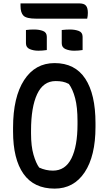

<svg xmlns="http://www.w3.org/2000/svg" viewBox="-20 -1092 640 1132"><path d="M302 -720Q422 -720 482.5 -628.5Q543 -537 543 -366V-344Q543 -172 479 -76Q415 20 302 20Q180 20 118.5 -67Q57 -154 57 -317V-339Q57 -519 122 -619.5Q187 -720 302 -720ZM163 -305Q163 -230 177.5 -180Q192 -130 211 -104Q250 -86 292 -86Q365 -86 401 -158Q437 -230 437 -360V-378Q437 -460 423 -513Q409 -566 386 -597Q367 -607 349 -610.5Q331 -614 308 -614Q235 -614 199 -537Q163 -460 163 -322ZM133 -915Q144 -917 157.5 -917.5Q171 -918 182 -918Q211 -918 233.5 -909.5Q256 -901 256 -875V-797Q244 -795 231 -794Q218 -793 206 -793Q178 -793 155.5 -802.5Q133 -812 133 -837ZM344 -915Q368 -918 393 -918Q422 -918 444.5 -909.5Q467 -901 467 -875V-797Q456 -795 442.5 -794Q429 -793 417 -793Q389 -793 366.5 -802.5Q344 -812 344 -837ZM101 -1072H447Q476 -1072 487 -1058.5Q498 -1045 498 -1016Q498 -1007 497 -998.5Q496 -990 494 -982H193Q136 -982 118.5 -999.5Q101 -1017 101 -1057Z"/></svg>

Font: Recursive Mn Csl St Med
Style: Regular
Weight: 500
Monospace: yes
Version: Version 1.079;hotconv 1.0.112;makeotfexe 2.5.65598; ttfautoh